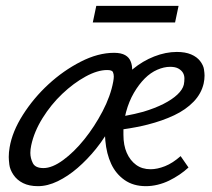

<svg xmlns="http://www.w3.org/2000/svg" viewBox="-20 -628 728 658"><path d="M480 10Q437 10 407 -11Q377 -32 361 -66.5Q345 -101 341 -146Q341 -153 340 -161Q326 -139 309 -118Q279 -81 246 -52.5Q213 -24 178 -7Q143 10 110 10Q80 10 59 -0.5Q38 -11 26 -29Q14 -47 12 -64Q10 -81 10 -90Q10 -106 13 -123Q22 -177 58.5 -234.5Q95 -292 146 -339Q197 -386 256.5 -416.5Q316 -447 371 -447Q395 -447 409 -439Q423 -431 428 -417Q433 -405 433 -389Q434 -390 435 -391Q469 -419 508.5 -434.5Q548 -450 586 -450Q615 -450 635 -441.5Q655 -433 666 -418.5Q677 -404 679 -390.5Q681 -377 681 -369Q681 -356 678 -342Q670 -307 643.5 -279.5Q617 -252 577 -233Q537 -214 486 -201Q446 -191 403 -185Q403 -180 403 -175Q403 -171 403 -166Q403 -130 414.5 -104Q426 -78 446.5 -63Q467 -48 496 -48Q519 -48 545.5 -58.5Q572 -69 599 -93L626 -54Q612 -41 595 -29.5Q578 -18 559.5 -9Q541 0 520.5 5Q500 10 480 10ZM129 -52Q159 -52 196.5 -79.5Q234 -107 269 -150.5Q304 -194 331.5 -246.5Q359 -299 368 -348Q370 -359 370 -366Q370 -374 367 -381Q364 -388 347 -388Q314 -388 273 -365.5Q232 -343 193.5 -306.5Q155 -270 126 -223.5Q97 -177 87 -130Q84 -116 84 -104Q84 -86 92.5 -69Q101 -52 129 -52ZM412 -244Q410 -237 409 -231Q442 -237 471 -245Q511 -257 540.5 -272Q570 -287 588 -304Q606 -321 610 -338Q612 -348 612 -359Q612 -370 607 -378.5Q602 -387 591.5 -393Q581 -399 563 -399Q542 -399 519 -389Q496 -379 476 -359Q456 -339 439 -310Q422 -281 412 -244ZM298 -551 310 -608H592L580 -551Z"/></svg>

Font: Isabella Sans
Style: Italic
Weight: 400
Italic angle: -12°
Designer: Christian Thalmann (Catharsis Fonts), Cristiano Sobral
Foundry: The Isabella Sans Project Authors
Version: Version 2.026; ttfautohint (v1.8.4.7-5d5b-dirty)